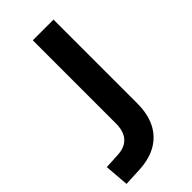

<svg xmlns="http://www.w3.org/2000/svg" viewBox="-234 -771 833 833"><g transform="rotate(-45 182.0 -355.0)"><path d="M6 9 -3 -103 72 -107Q100 -109 119.5 -121Q139 -133 149 -155Q159 -177 159 -208V-719H286V-205Q286 -141 263.5 -95.5Q241 -50 198 -24.5Q155 1 92 5Z"/></g></svg>

Font: Nunitoga
Style: Bold
Weight: 700
Designer: Vernon Adams
Foundry: Vernon Adams
Version: Version 1.0